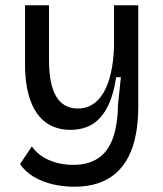

<svg xmlns="http://www.w3.org/2000/svg" viewBox="-20 -537 620 729"><path d="M262 172Q221 172 181.5 163Q142 154 109.5 135Q77 116 56 86L101 19Q125 53 166.5 71Q208 89 258 89Q315 89 352.5 64Q390 39 408.5 -12Q427 -63 428 -139L439 -244H421Q410 -171 386 -127Q362 -83 327.5 -63.5Q293 -44 248 -44Q192 -44 153.5 -72.5Q115 -101 95 -157Q75 -213 75 -293V-517H166V-312Q166 -216 193.5 -170.5Q221 -125 276 -125Q306 -125 330 -139.5Q354 -154 372 -183.5Q390 -213 400.5 -257.5Q411 -302 413 -361V-517H505V-134Q505 -76 496 -27.5Q487 21 468 58Q449 95 420 120.5Q391 146 351.5 159Q312 172 262 172Z"/></svg>

Font: Bricolage Grotesque 20pt
Style: Regular
Weight: 400
Version: Version 1.001;gftools[0.9.33.dev8+g029e19f]